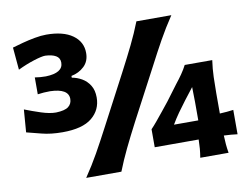

<svg xmlns="http://www.w3.org/2000/svg" viewBox="-85 -936 1369 1057"><g transform="rotate(-10 599.5 -407.5)"><path d="M231 -270Q164.6 -270 114.5 -283.2Q64.5 -296.4 32.2 -304.2L42 -430.7Q84 -414.1 131.1 -398.7Q178.2 -383.3 213.9 -383.3Q263.2 -384.8 283.4 -400.6Q303.7 -416.5 303.7 -443.8Q303.7 -501.5 201.2 -504.4Q184.1 -504.4 166.5 -503.2Q148.9 -502 131.8 -499.5V-593.8Q160.6 -588.9 192.9 -588.9Q289.6 -591.8 289.6 -648.9Q289.6 -675.3 268.1 -687.7Q246.6 -700.2 209 -701.7Q189.5 -701.7 145 -687.7Q100.6 -673.8 53.2 -650.9L42 -776.4Q65.9 -783.7 99.9 -792.7Q133.8 -801.8 169.7 -808.3Q205.6 -814.9 234.4 -814.9Q329.1 -814.9 381.3 -777.6Q433.6 -740.2 433.6 -677.7Q433.6 -631.3 404.1 -603.3Q374.5 -575.2 332 -566.9V-557.1Q360.8 -552.2 387.5 -536.9Q414.1 -521.5 431.2 -494.1Q448.2 -466.8 448.2 -426.3Q448.2 -356.9 395.3 -313.5Q342.3 -270 231 -270ZM314.5 0Q356.4 -62 390.1 -121.8Q423.8 -181.6 463.9 -258.3L609.9 -535.6Q651.4 -614.7 681.4 -676Q711.4 -737.3 736.3 -800.8H931.6Q889.2 -737.3 855 -676Q820.8 -614.7 779.8 -535.6L633.3 -258.3Q593.3 -181.6 564.5 -121.8Q535.6 -62 511.2 0ZM1101.1 -98.1Q1102.1 -71.3 1104 -48.6Q1106 -25.9 1110.4 0H952.1Q956.5 -26.4 958.5 -50Q960.4 -73.7 960.9 -100.6H715.3V-201.2Q729.5 -215.8 749 -239.3Q768.6 -262.7 789.3 -288.6Q810.1 -314.5 827.6 -336.4L892.6 -423.3Q911.1 -446.3 928 -470.7Q944.8 -495.1 956.5 -518.1H1110.4Q1103.5 -470.2 1102.1 -424.6Q1100.6 -378.9 1100.6 -334V-221.2Q1120.6 -222.2 1140.9 -223.9Q1161.1 -225.6 1176.8 -228V-91.8Q1161.6 -94.2 1141.4 -95.7Q1121.1 -97.2 1101.1 -98.1ZM841.3 -204.6H977.1V-306.6Q977.1 -348.6 975.6 -391.1L925.3 -326.2Q902.3 -296.4 880.6 -265.6Q858.9 -234.9 841.3 -204.6Z"/></g></svg>

Font: Pinar-DS1-FD Bold
Style: Regular
Weight: 700
Designer: Amin Abedi
Version: Version 2.000